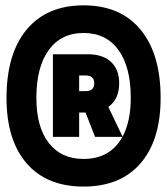

<svg xmlns="http://www.w3.org/2000/svg" viewBox="-20 -706 626 719"><path d="M293 -7.3Q155.3 -7.3 79.8 -94.2Q4.4 -181.2 4.4 -339.4Q4.4 -504.4 79.8 -595.2Q155.3 -686 293 -686Q430.7 -686 506.1 -595.2Q581.5 -504.4 581.5 -339.4Q581.5 -181.2 506.1 -94.2Q430.7 -7.3 293 -7.3ZM178.2 -193.4V-502.9H308.1Q364.7 -502.9 395.5 -474.4Q426.3 -445.8 426.3 -394.5Q426.3 -334 385.7 -305.7L439 -194.3Q469.7 -251.5 469.7 -339.4Q469.7 -455.1 423.6 -518.8Q377.4 -582.5 293 -582.5Q209 -582.5 162.6 -518.8Q116.2 -455.1 116.2 -339.4Q116.2 -230.5 162.6 -170.7Q209 -110.8 293 -110.8Q392.6 -110.8 438.5 -193.4H335.9L300.3 -284.7H276.4V-193.4ZM300.3 -423.3H276.4V-364.7H300.3Q333 -364.7 333 -394Q333 -423.3 300.3 -423.3Z"/></svg>

Font: Caskaydia Cove
Style: Bold
Weight: 700
Monospace: yes
Designer: Aaron Bell
Foundry: Saja Typeworks
Version: Version 4.300; ttfautohint (v1.8.3)